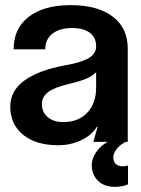

<svg xmlns="http://www.w3.org/2000/svg" viewBox="-20 -552 547 747"><path d="M20 -137Q20 -199 74.5 -238.5Q129 -278 229 -297Q293 -308 323.5 -325Q354 -342 354 -372Q354 -406 329.5 -424.5Q305 -443 261 -443Q212 -443 184 -421Q156 -399 156 -360H33Q33 -441 91.5 -486.5Q150 -532 255 -532Q360 -532 418.5 -487.5Q477 -443 477 -364V0H469Q447 11 434 27.5Q421 44 421 60Q421 77 430.5 86Q440 95 457 95Q468 95 478 92V165Q458 175 426 175Q386 175 361.5 151.5Q337 128 337 90Q337 65 354 40Q371 15 399 0H343L360 -59H357Q337 -26 296 -6.5Q255 13 206 13Q120 13 70 -27.5Q20 -68 20 -137ZM226 -77Q285 -77 319.5 -113.5Q354 -150 354 -211V-271Q338 -255 313.5 -245Q289 -235 247 -225Q194 -213 168.5 -194.5Q143 -176 143 -147Q143 -115 166 -96Q189 -77 226 -77Z"/></svg>

Font: Non Bureau Medium
Style: Regular
Weight: 500
Designer: Jona Saucedo
Foundry: Non Foundry
Version: Version 1.000; ttfautohint (v1.8.4)